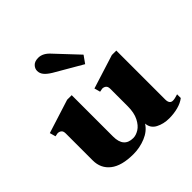

<svg xmlns="http://www.w3.org/2000/svg" viewBox="-200 -927 1099 1099"><g transform="rotate(-45 349.0 -378.0)"><path d="M212 -717Q212 -736 226.5 -751Q241 -766 270 -766Q308 -766 342 -727L466 -595L434 -550L267 -647Q239 -664 225.5 -680.5Q212 -697 212 -717ZM684 -56V-26Q661 -8 627 1Q593 10 555 10Q510 10 474.5 -8.5Q439 -27 436 -67Q412 -29 364.5 -9.5Q317 10 266 10Q171 10 123 -27.5Q75 -65 75 -130V-348Q75 -367 65.5 -374.5Q56 -382 43 -382Q39 -382 22 -378L12 -414L217 -479H254V-144Q254 -56 330 -56Q352 -56 376.5 -71Q401 -86 418.5 -120.5Q436 -155 436 -208V-348Q436 -367 426.5 -374.5Q417 -382 404 -382Q400 -382 383 -378L373 -414L579 -479H615V-83Q615 -47 642 -47Q657 -47 684 -56Z"/></g></svg>

Font: Taviraj
Style: Bold
Weight: 700
Designer: Katatrad Team
Foundry: CadsonDemak
Version: Version 1.001